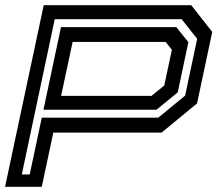

<svg xmlns="http://www.w3.org/2000/svg" viewBox="-24 -720 842 740"><path d="M-4.5 0 144.5 -700H713L794 -597L735.5 -321.5L599 -209H181.5L137 0ZM60 -47.5H90.5L137 -266.5H586L689.5 -351.5L736 -570.5L676 -646H187ZM143.5 -297 211 -615.5H655.5L702 -557.5L661 -364L579 -297ZM211.5 -350.5H560L609 -390.5L638.5 -528L614.5 -558.5H256Z"/></svg>

Font: Tourney Expanded SemiBold
Style: Italic
Weight: 600
Width: 7
Italic angle: -12°
Designer: Tyler Finck
Foundry: Etcetera Type Co
Version: Version 1.010; ttfautohint (v1.8.3)